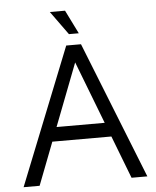

<svg xmlns="http://www.w3.org/2000/svg" viewBox="-57 -884 757 932"><g transform="rotate(-5 321.5 -418.0)"><path d="M20 0 286 -667H358L623 0H546L315 -600L330 -602L98 0ZM137 -208 168 -277H495L500 -208ZM304 -721 221 -836H295L352 -721Z"/></g></svg>

Font: Maven Pro VF Beta
Style: Regular
Weight: 400
Designer: Joe Prince
Foundry: Joe Prince
Version: Version 2.002